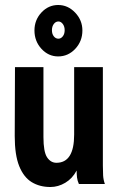

<svg xmlns="http://www.w3.org/2000/svg" viewBox="-20 -737 478 769"><path d="M182 12Q139 12 107 -7.5Q75 -27 57 -71.5Q39 -116 39 -192L40 -468H154V-188Q154 -129 168.5 -107Q183 -85 206 -85Q277 -85 277 -198V-468H392V-74Q392 -52 393 -34.5Q394 -17 400 0H296Q290 -13 288.5 -26Q287 -39 287 -54Q270 -22 241.5 -5Q213 12 182 12ZM213 -511Q174 -511 146 -541.5Q118 -572 118 -615Q118 -657 146 -687Q174 -717 213 -717Q252 -717 281 -686.5Q310 -656 310 -615Q310 -572 281.5 -541.5Q253 -511 213 -511ZM214 -582Q224 -582 231.5 -591.5Q239 -601 239 -616Q239 -631 231.5 -641Q224 -651 214 -651Q203 -651 195.5 -641Q188 -631 188 -616Q188 -601 195.5 -591.5Q203 -582 214 -582Z"/></svg>

Font: Inconsolata SemiCondensed ExtraBold
Style: Regular
Weight: 800
Width: 4
Monospace: yes
Designer: Raph Levien, Cyreal, Brenton Simpson
Foundry: Raph Levien, Cyreal, Google
Version: Version 3.100; ttfautohint (v1.8.4.7-5d5b)